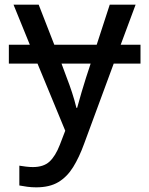

<svg xmlns="http://www.w3.org/2000/svg" viewBox="-20 -559 640 824"><path d="M135 245Q116 245 97 242.5Q78 240 63 237V152Q75 154 91 156Q107 158 121 158Q167 158 192.5 134.5Q218 111 237 62L260 2L141 -286H18V-367H108L38 -539H146L213 -367H395L451 -539H562L498 -367H583V-286H468L341 58Q320 116 294 158Q268 200 230.5 222.5Q193 245 135 245ZM308 -96H311Q320 -130 330 -163Q340 -196 349 -225L369 -286H244L267 -224Q278 -196 289 -162.5Q300 -129 308 -96Z"/></svg>

Font: Noto Sans Mono Medium
Style: Regular
Weight: 500
Designer: Monotype Design Team
Foundry: Monotype Imaging Inc.
Version: Version 2.014